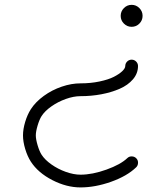

<svg xmlns="http://www.w3.org/2000/svg" viewBox="-20 -559 697 809"><path d="M561.5 -280.8Q561.5 -249.8 540.3 -224.9Q519 -200 484 -184.8Q449 -169.7 406.6 -161.7Q364.3 -153.8 319.3 -153.8Q290.5 -153.8 257.3 -142Q224.1 -130.1 196.7 -110.8Q169.2 -91.6 155.3 -70.1Q146.2 -55.9 138.5 -30.3Q130.9 -4.6 130.9 11.5Q130.9 27.6 138.5 53.2Q146.2 78.9 155.3 93Q169.2 114.5 196.7 133.9Q224.1 153.3 257.3 165.2Q290.5 177 319.3 177Q369.1 177 428.6 155.6Q488 134.3 516.4 107.2Q524.2 99.6 535.5 100Q546.9 100.3 554.4 108.2Q562 116 561.6 127.3Q561.3 138.7 553.5 146.2Q515.1 183.1 448.1 206.9Q381.1 230.7 319.3 230.7Q260.3 230.7 200.3 199.8Q140.4 168.9 110.1 122.3Q95.5 99.6 86.2 68.7Q76.9 37.8 76.9 11.5Q76.9 -14.9 86.2 -45.7Q95.5 -76.4 110.1 -99.1Q130.1 -129.9 164.6 -154.9Q199 -179.9 239.9 -193.8Q280.8 -207.8 319.3 -207.8Q362.1 -207.8 399.4 -215.7Q436.8 -223.6 459.5 -235.2Q482.2 -246.8 495 -259Q507.8 -271.2 507.8 -280.8Q507.8 -291.7 515.7 -299.7Q523.7 -307.6 534.7 -307.6Q545.7 -307.6 553.6 -299.7Q561.5 -291.7 561.5 -280.8ZM502.1 -459.6Q488.5 -473.1 488.5 -492.2Q488.5 -511.2 502.1 -524.9Q515.6 -538.6 534.7 -538.6Q553.7 -538.6 567.3 -524.9Q580.8 -511.2 580.8 -492.2Q580.8 -473.1 567.3 -459.6Q553.7 -446 534.7 -446Q515.6 -446 502.1 -459.6Z"/></svg>

Font: Tecnico
Style: Fino
Weight: 400
Version: Version 1.3